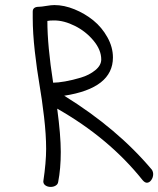

<svg xmlns="http://www.w3.org/2000/svg" viewBox="-20 -711 628 762"><path d="M109.9 -640.1V-665Q109.9 -684.1 134.8 -684.1Q143.6 -684.1 163.6 -687.5Q183.6 -690.9 195.8 -690.9Q234.4 -690.9 275.6 -674.1Q316.9 -657.2 350.6 -629.9Q384.3 -602.5 406.2 -563.2Q428.2 -523.9 428.2 -482.9Q428.2 -360.8 234.9 -331.1Q446.3 -200.2 583 -37.1Q587.9 -28.8 587.9 -20Q587.9 -6.8 580.3 3.7Q572.8 14.2 563 14.2Q554.7 14.2 545.9 3.9Q413.1 -162.6 207 -279.8Q221.2 -174.3 221.2 -107.9Q221.2 -41.5 210.9 11.2Q209.5 20.5 200.9 25.6Q192.4 30.8 181.2 30.8Q168.9 30.8 160.4 24.9Q151.9 19 151.9 8.8Q163.1 -66.4 163.1 -120.1Q163.1 -176.3 154.8 -247.3Q146.5 -318.4 136.5 -376Q126.5 -433.6 118.2 -506.8Q109.9 -580.1 109.9 -640.1ZM168 -627.9Q168 -529.8 190.9 -382.8Q209 -382.8 238.5 -387.9Q268.1 -393.1 301.3 -403.1Q334.5 -413.1 358.2 -432.4Q381.8 -451.7 381.8 -475.1Q381.8 -512.7 351.3 -549.6Q320.8 -586.4 277.3 -608.2Q233.9 -629.9 194.8 -629.9Q176.8 -629.9 168 -627.9Z"/></svg>

Font: Zhizn
Style: Regular
Weight: 400
Designer: Peter Zharnov
Foundry: Peter Zharnov
Version: Version 1.000